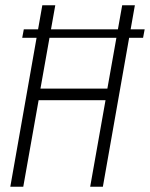

<svg xmlns="http://www.w3.org/2000/svg" viewBox="-20 -706 567 726"><path d="M19 0 140 -686H189L133 -371H386L442 -686H490L369 0H321L379 -327H126L68 0ZM64 -563 70 -595H527L521 -563Z"/></svg>

Font: Archivo ExtraCondensed Thin
Style: Italic
Weight: 250
Width: 2
Italic angle: -10°
Designer: Hector Gatti
Foundry: Omnibus-Type
Version: Version 2.001